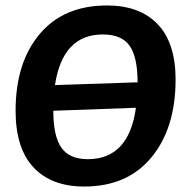

<svg xmlns="http://www.w3.org/2000/svg" viewBox="-20 -672 675 702"><path d="M371 -652Q491 -652 556.5 -583.5Q622 -515 622 -381Q622 -204 534 -97Q446 10 288 10Q168 10 102.5 -60Q37 -130 37 -267Q37 -443 125 -547.5Q213 -652 371 -652ZM356 -546Q209 -546 181 -361L483 -371V-372Q483 -463 454 -504.5Q425 -546 356 -546ZM175 -266Q175 -174 204.5 -132Q234 -90 301 -90Q451 -90 477 -278L175 -267Z"/></svg>

Font: Alegreya Sans SC
Style: Bold Italic
Weight: 700
Italic angle: -7°
Designer: Juan Pablo del Peral
Foundry: Huerta Tipografica
Version: Version 2.007